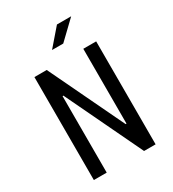

<svg xmlns="http://www.w3.org/2000/svg" viewBox="-221 -1059 1062 1179"><g transform="rotate(-30 310.0 -470.0)"><path d="M91 -730H178.2L431.8 -199.8H437.8V-730.3H529V-0.3H447.2L188.2 -542.3H182.2V0H91ZM473.2 -940.5H372.3L267.8 -819.8H347.3Z"/></g></svg>

Font: Monaspace Krypton Var
Style: Regular
Weight: 400
Designer: Riley Cran and the Lettermatic Team
Version: Version 1.101 (Monaspace Krypton Var)